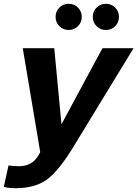

<svg xmlns="http://www.w3.org/2000/svg" viewBox="-63 -782 724 1012"><path d="M319 0Q241 126 179 168Q117 210 19 210Q-18 210 -43 203L-18 90Q7 94 38 94Q107 94 140 36L149 20L57 -528H223L261 -127L477 -528H641ZM250 -644Q230 -664 230 -693Q230 -722 250 -742Q270 -762 299 -762Q328 -762 348 -742Q368 -722 368 -693Q368 -664 348 -644Q328 -624 299 -624Q270 -624 250 -644ZM446 -644Q426 -664 426 -693Q426 -722 446 -742Q466 -762 495 -762Q524 -762 544 -742Q564 -722 564 -693Q564 -664 544 -644Q524 -624 495 -624Q466 -624 446 -644Z"/></svg>

Font: Nacelle Bold
Style: Italic
Weight: 700
Italic angle: -12°
Designer: Sora Sagano
Foundry: Sora Sagano
Version: Version 1.000;FEAKit 1.0